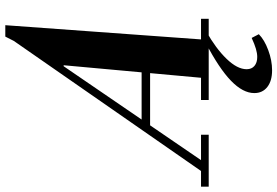

<svg xmlns="http://www.w3.org/2000/svg" viewBox="-253 -626 1046 724"><g transform="rotate(-90 270.0 -264.0)"><path d="M-19 -20 500 -767 385 -551 22 -20ZM-72 0V-29H124V0ZM255 0V-29H561V0ZM151 -221V-253H420V-221ZM337 -10 386 -547H382L494 -767H537L482 -10ZM367 239Q327 239 304 221Q281 203 281 172Q281 129 327.5 84Q374 39 470 -11L513 -9Q449 27 410 67.5Q371 108 371 143Q371 162 383.5 172.5Q396 183 417 183Q431 183 448 178Q465 173 489 162L503 189Q482 210 443 224.5Q404 239 367 239Z"/></g></svg>

Font: Libre Bodoni SemiBold
Style: Italic
Weight: 600
Italic angle: -13°
Version: Version 2.003